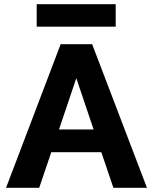

<svg xmlns="http://www.w3.org/2000/svg" viewBox="-20 -901 733 921"><path d="M9 0ZM466 -171H226L168 0H9L271 -689H422L685 0H524ZM429 -280 346 -526 263 -280ZM156 -881H535V-773H156Z"/></svg>

Font: Martel Sans ExtraBold
Style: Regular
Weight: 800
Designer: Dan Reynolds and Mathieu Réguer
Foundry: Dan Reynolds and Mathieu Réguer
Version: Version 1.002; ttfautohint (v1.1) -l 5 -r 5 -G 72 -x 0 -D la